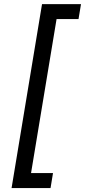

<svg xmlns="http://www.w3.org/2000/svg" viewBox="-20 -791 420 948"><path d="M37.1 137.7 187.5 -770.5H379.9L367.7 -696.8H259.3L133.3 63.5H241.7L229.5 137.7Z"/></svg>

Font: Inter 17pt
Style: Italic
Weight: 400
Italic angle: -9.3988°
Version: Version 4.001;git-66647c0bb